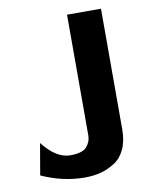

<svg xmlns="http://www.w3.org/2000/svg" viewBox="-81 -757 678 841"><g transform="rotate(-10 257.5 -337.0)"><path d="M37 -22 61 -162Q120 -86 183 -86Q237 -86 256 -108Q275 -130 275 -157V-695H426V-159Q426 -107 409 -70.5Q392 -34 362 -15Q332 4 299.5 12.5Q267 21 229 21Q132 21 37 -22Z"/></g></svg>

Font: Coval
Style: Heavy
Weight: 900
Foundry: Context Ltd
Version: Version 001.000